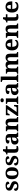

<svg xmlns="http://www.w3.org/2000/svg" viewBox="3736 -4546 820 8332"><g transform="rotate(-90 4146.0 -380.0)"><path d="M231 10Q122 10 76 -23.5Q30 -57 30 -107Q30 -140 46 -156Q62 -172 84 -177.5Q106 -183 123 -183Q123 -121 152.5 -85Q182 -49 231 -49Q283 -49 306.5 -69Q330 -89 330 -117Q330 -139 319 -155.5Q308 -172 281 -186.5Q254 -201 207 -217Q153 -236 116 -258.5Q79 -281 59.5 -312.5Q40 -344 40 -389Q40 -469 99 -508.5Q158 -548 255 -548Q318 -548 356.5 -534.5Q395 -521 412.5 -499.5Q430 -478 430 -455Q430 -421 406.5 -403.5Q383 -386 328 -386Q328 -436 306 -463.5Q284 -491 240 -491Q208 -491 183.5 -475.5Q159 -460 159 -429Q159 -408 170.5 -392Q182 -376 212 -361Q242 -346 296 -327Q341 -312 375 -290.5Q409 -269 428.5 -238.5Q448 -208 448 -166Q448 -83 391.5 -36.5Q335 10 231 10Z M793 10Q673 10 604 -59.5Q535 -129 535 -270Q535 -411 601 -480Q667 -549 796 -549Q916 -549 985 -480Q1054 -411 1054 -270Q1054 -129 987.5 -59.5Q921 10 793 10ZM795 -53Q853 -53 876 -108.5Q899 -164 899 -271Q899 -377 875.5 -431Q852 -485 794 -485Q736 -485 713 -431.5Q690 -378 690 -270Q690 -164 713.5 -108.5Q737 -53 795 -53Z M1332 10Q1223 10 1177 -23.5Q1131 -57 1131 -107Q1131 -140 1147 -156Q1163 -172 1185 -177.5Q1207 -183 1224 -183Q1224 -121 1253.5 -85Q1283 -49 1332 -49Q1384 -49 1407.5 -69Q1431 -89 1431 -117Q1431 -139 1420 -155.5Q1409 -172 1382 -186.5Q1355 -201 1308 -217Q1254 -236 1217 -258.5Q1180 -281 1160.5 -312.5Q1141 -344 1141 -389Q1141 -469 1200 -508.5Q1259 -548 1356 -548Q1419 -548 1457.5 -534.5Q1496 -521 1513.5 -499.5Q1531 -478 1531 -455Q1531 -421 1507.5 -403.5Q1484 -386 1429 -386Q1429 -436 1407 -463.5Q1385 -491 1341 -491Q1309 -491 1284.5 -475.5Q1260 -460 1260 -429Q1260 -408 1271.5 -392Q1283 -376 1313 -361Q1343 -346 1397 -327Q1442 -312 1476 -290.5Q1510 -269 1529.5 -238.5Q1549 -208 1549 -166Q1549 -83 1492.5 -36.5Q1436 10 1332 10Z M1832 10Q1765 10 1725 -25Q1685 -60 1685 -148V-468H1610V-519Q1642 -519 1667.5 -532Q1693 -545 1708 -561Q1723 -577 1735 -601.5Q1747 -626 1754 -660H1837V-536H1965V-468H1837V-158Q1837 -113 1852.5 -92Q1868 -71 1903 -71Q1923 -71 1940.5 -73.5Q1958 -76 1974 -80V-15Q1958 -8 1921.5 1Q1885 10 1832 10Z M2196 10Q2130 10 2084.5 -30Q2039 -70 2039 -153Q2039 -234 2095 -273Q2151 -312 2263 -316L2345 -319V-374Q2345 -408 2341 -433.5Q2337 -459 2324 -473.5Q2311 -488 2283 -488Q2258 -488 2243 -474Q2228 -460 2222 -435.5Q2216 -411 2216 -380Q2149 -380 2115 -395Q2081 -410 2081 -447Q2081 -484 2109 -506Q2137 -528 2184 -538.5Q2231 -549 2287 -549Q2392 -549 2444.5 -511Q2497 -473 2497 -379V-124Q2497 -83 2510 -68Q2523 -53 2557 -53H2561V0H2375L2354 -69H2345Q2323 -42 2303.5 -24.5Q2284 -7 2259 1.5Q2234 10 2196 10ZM2251 -63Q2294 -63 2319.5 -98Q2345 -133 2345 -191V-266L2300 -263Q2240 -260 2217 -231.5Q2194 -203 2194 -149Q2194 -63 2251 -63Z M2613 0V-53H2615Q2649 -53 2671 -65Q2693 -77 2693 -122V-418Q2693 -460 2673.5 -471.5Q2654 -483 2621 -483H2618V-536H2828L2841 -465H2846Q2866 -503 2889.5 -520.5Q2913 -538 2940.5 -543.5Q2968 -549 2999 -549Q3076 -549 3120 -503Q3164 -457 3164 -356V-124Q3164 -78 3180.5 -65.5Q3197 -53 3231 -53H3234V0H3012V-329Q3012 -394 2994 -429Q2976 -464 2932 -464Q2899 -464 2880 -442.5Q2861 -421 2853 -385.5Q2845 -350 2845 -309V-118Q2845 -76 2864.5 -64.5Q2884 -53 2917 -53H2920V0Z M3278 0V-41L3573 -468H3427Q3405 -468 3393 -453.5Q3381 -439 3370 -398L3364 -374H3304L3316 -536H3748V-493L3452 -68H3628Q3658 -68 3672 -87Q3686 -106 3694 -149L3700 -181H3759L3754 0Z M3806 0V-53H3818Q3833 -53 3849.5 -57.5Q3866 -62 3877.5 -76Q3889 -90 3889 -118V-422Q3889 -449 3877 -462Q3865 -475 3848.5 -479Q3832 -483 3818 -483H3806V-536H4041V-118Q4041 -90 4052.5 -76Q4064 -62 4081 -57.5Q4098 -53 4112 -53H4124V0ZM3960 -626Q3924 -626 3899.5 -643.5Q3875 -661 3875 -698Q3875 -736 3900 -753Q3925 -770 3961 -770Q3995 -770 4020.5 -753Q4046 -736 4046 -698Q4046 -661 4020.5 -643.5Q3995 -626 3960 -626Z M4343 10Q4277 10 4231.5 -30Q4186 -70 4186 -153Q4186 -234 4242 -273Q4298 -312 4410 -316L4492 -319V-374Q4492 -408 4488 -433.5Q4484 -459 4471 -473.5Q4458 -488 4430 -488Q4405 -488 4390 -474Q4375 -460 4369 -435.5Q4363 -411 4363 -380Q4296 -380 4262 -395Q4228 -410 4228 -447Q4228 -484 4256 -506Q4284 -528 4331 -538.5Q4378 -549 4434 -549Q4539 -549 4591.5 -511Q4644 -473 4644 -379V-124Q4644 -83 4657 -68Q4670 -53 4704 -53H4708V0H4522L4501 -69H4492Q4470 -42 4450.5 -24.5Q4431 -7 4406 1.5Q4381 10 4343 10ZM4398 -63Q4441 -63 4466.5 -98Q4492 -133 4492 -191V-266L4447 -263Q4387 -260 4364 -231.5Q4341 -203 4341 -149Q4341 -63 4398 -63Z M4757 0V-53H4769Q4784 -53 4800.5 -57.5Q4817 -62 4828.5 -76Q4840 -90 4840 -118V-646Q4840 -673 4828 -686Q4816 -699 4799.5 -703Q4783 -707 4769 -707H4757V-760H4992V-118Q4992 -90 5003.5 -76Q5015 -62 5032 -57.5Q5049 -53 5063 -53H5075V0Z M5112 0V-53H5114Q5148 -53 5170 -65Q5192 -77 5192 -122V-421Q5192 -463 5172.5 -474.5Q5153 -486 5120 -486H5117V-536H5327L5340 -465H5345Q5365 -503 5388.5 -520.5Q5412 -538 5439.5 -543.5Q5467 -549 5498 -549Q5553 -549 5592 -529Q5631 -509 5649 -465H5658Q5678 -503 5703 -520.5Q5728 -538 5757 -543.5Q5786 -549 5817 -549Q5894 -549 5938 -503Q5982 -457 5982 -356V-124Q5982 -78 5998.5 -65.5Q6015 -53 6049 -53H6052V0H5830V-329Q5830 -394 5812 -429Q5794 -464 5750 -464Q5719 -464 5699.5 -444.5Q5680 -425 5671.5 -392.5Q5663 -360 5663 -321V-124Q5663 -78 5679.5 -65.5Q5696 -53 5730 -53H5733V0H5511V-329Q5511 -394 5493 -429Q5475 -464 5431 -464Q5398 -464 5379 -442.5Q5360 -421 5352 -385.5Q5344 -350 5344 -309V-118Q5344 -76 5363.5 -64.5Q5383 -53 5416 -53H5419V0Z M6384 10Q6257 10 6191 -62.5Q6125 -135 6125 -265Q6125 -406 6190 -477.5Q6255 -549 6373 -549Q6482 -549 6544.5 -488Q6607 -427 6607 -308V-257H6279Q6282 -157 6316.5 -111Q6351 -65 6413 -65Q6465 -65 6501 -88.5Q6537 -112 6554 -146Q6568 -139 6574.5 -126.5Q6581 -114 6581 -97Q6581 -69 6560 -44.5Q6539 -20 6495.5 -5Q6452 10 6384 10ZM6454 -321Q6454 -398 6436 -441Q6418 -484 6375 -484Q6333 -484 6308 -442.5Q6283 -401 6281 -321Z M6669 0V-53H6671Q6705 -53 6727 -65Q6749 -77 6749 -122V-418Q6749 -460 6729.5 -471.5Q6710 -483 6677 -483H6674V-536H6884L6897 -465H6902Q6922 -503 6945.5 -520.5Q6969 -538 6996.5 -543.5Q7024 -549 7055 -549Q7132 -549 7176 -503Q7220 -457 7220 -356V-124Q7220 -78 7236.5 -65.5Q7253 -53 7287 -53H7290V0H7068V-329Q7068 -394 7050 -429Q7032 -464 6988 -464Q6955 -464 6936 -442.5Q6917 -421 6909 -385.5Q6901 -350 6901 -309V-118Q6901 -76 6920.5 -64.5Q6940 -53 6973 -53H6976V0Z M7559 10Q7492 10 7452 -25Q7412 -60 7412 -148V-468H7337V-519Q7369 -519 7394.5 -532Q7420 -545 7435 -561Q7450 -577 7462 -601.5Q7474 -626 7481 -660H7564V-536H7692V-468H7564V-158Q7564 -113 7579.5 -92Q7595 -71 7630 -71Q7650 -71 7667.5 -73.5Q7685 -76 7701 -80V-15Q7685 -8 7648.5 1Q7612 10 7559 10Z M8027 10Q7900 10 7834 -62.5Q7768 -135 7768 -265Q7768 -406 7833 -477.5Q7898 -549 8016 -549Q8125 -549 8187.5 -488Q8250 -427 8250 -308V-257H7922Q7925 -157 7959.5 -111Q7994 -65 8056 -65Q8108 -65 8144 -88.5Q8180 -112 8197 -146Q8211 -139 8217.5 -126.5Q8224 -114 8224 -97Q8224 -69 8203 -44.5Q8182 -20 8138.5 -5Q8095 10 8027 10ZM8097 -321Q8097 -398 8079 -441Q8061 -484 8018 -484Q7976 -484 7951 -442.5Q7926 -401 7924 -321Z"/></g></svg>

Font: Noto Naskh Arabic
Style: Bold
Weight: 700
Designer: Monotype Design Team, David Williams, Mohamad Dakak and Nizar Qandah
Foundry: Monotype Imaging Inc.
Version: Version 2.016